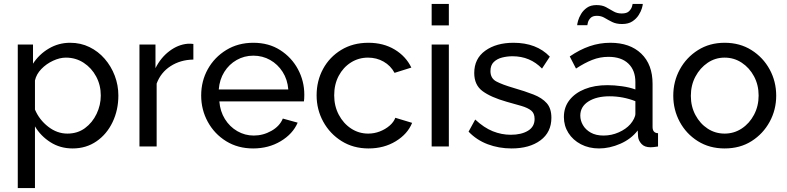

<svg xmlns="http://www.w3.org/2000/svg" viewBox="-20 -750 4030 983"><path d="M352 10Q288 10 238 -22Q188 -54 159 -103V213H71V-522H149V-424Q180 -472 230 -501.5Q280 -531 339 -531Q393 -531 438 -509Q483 -487 516 -449Q549 -411 567.5 -362.5Q586 -314 586 -261Q586 -187 556.5 -125Q527 -63 474 -26.5Q421 10 352 10ZM325 -66Q377 -66 415 -94Q453 -122 474.5 -167Q496 -212 496 -261Q496 -314 472.5 -358Q449 -402 408.5 -428.5Q368 -455 317 -455Q286 -455 251.5 -439Q217 -423 191.5 -396.5Q166 -370 159 -338V-189Q181 -137 226.5 -101.5Q272 -66 325 -66Z M970 -445Q904 -444 853.5 -411.5Q803 -379 782 -322V0H694V-522H776V-401Q803 -455 847.5 -488.5Q892 -522 941 -526Q951 -526 958 -526Q965 -526 970 -525Z M1276 10Q1198 10 1138 -27Q1078 -64 1044 -126Q1010 -188 1010 -261Q1010 -335 1044 -396Q1078 -457 1138.5 -494Q1199 -531 1277 -531Q1356 -531 1414.5 -493.5Q1473 -456 1505.5 -395.5Q1538 -335 1538 -265Q1538 -243 1536 -231H1103Q1107 -180 1131.5 -140.5Q1156 -101 1195 -78.5Q1234 -56 1279 -56Q1327 -56 1369.5 -80Q1412 -104 1428 -143L1504 -122Q1479 -64 1417 -27Q1355 10 1276 10ZM1100 -292H1456Q1452 -343 1427 -382Q1402 -421 1363 -443Q1324 -465 1277 -465Q1231 -465 1192 -443Q1153 -421 1128.5 -382Q1104 -343 1100 -292Z M1867 10Q1789 10 1729 -27.5Q1669 -65 1635 -127Q1601 -189 1601 -262Q1601 -336 1634 -397Q1667 -458 1727 -494.5Q1787 -531 1866 -531Q1943 -531 2000.5 -496.5Q2058 -462 2086 -404L2000 -377Q1980 -414 1944 -434.5Q1908 -455 1864 -455Q1816 -455 1776.5 -430Q1737 -405 1714 -361.5Q1691 -318 1691 -262Q1691 -207 1714.5 -162.5Q1738 -118 1777.5 -92Q1817 -66 1865 -66Q1896 -66 1924.5 -77Q1953 -88 1974.5 -106.5Q1996 -125 2004 -147L2090 -121Q2067 -64 2006.5 -27Q1946 10 1867 10Z M2190 -620V-730H2278V-620ZM2190 0V-522H2278V0Z M2599 10Q2534 10 2477 -11.5Q2420 -33 2379 -76L2413 -138Q2458 -96 2503 -78Q2548 -60 2595 -60Q2649 -60 2683 -80.5Q2717 -101 2717 -141Q2717 -170 2699.5 -184Q2682 -198 2650 -207.5Q2618 -217 2574 -229Q2493 -252 2450.5 -283.5Q2408 -315 2408 -376Q2408 -450 2464.5 -490.5Q2521 -531 2609 -531Q2727 -531 2795 -460L2755 -399Q2694 -462 2604 -462Q2577 -462 2551 -455.5Q2525 -449 2508 -432.5Q2491 -416 2491 -386Q2491 -349 2521 -333Q2551 -317 2609 -300Q2668 -283 2711.5 -266Q2755 -249 2779 -222Q2803 -195 2803 -147Q2803 -73 2747 -31.5Q2691 10 2599 10Z M2867 -151Q2867 -201 2895.5 -237.5Q2924 -274 2974 -294Q3024 -314 3090 -314Q3125 -314 3164 -308.5Q3203 -303 3233 -292V-330Q3233 -390 3197 -424.5Q3161 -459 3095 -459Q3052 -459 3012.5 -443.5Q2973 -428 2929 -399L2897 -461Q2948 -496 2999 -513.5Q3050 -531 3105 -531Q3205 -531 3263 -475.5Q3321 -420 3321 -321V-100Q3321 -69 3349 -68V0Q3336 2 3326.5 3Q3317 4 3311 4Q3280 4 3264.5 -13Q3249 -30 3247 -49L3245 -82Q3211 -38 3156 -14Q3101 10 3047 10Q2995 10 2954 -11.5Q2913 -33 2890 -69.5Q2867 -106 2867 -151ZM3207 -114Q3219 -128 3226 -142.5Q3233 -157 3233 -167V-232Q3169 -257 3101 -257Q3034 -257 2992.5 -230.5Q2951 -204 2951 -158Q2951 -133 2964.5 -109.5Q2978 -86 3004.5 -71Q3031 -56 3070 -56Q3111 -56 3148 -72.5Q3185 -89 3207 -114ZM3165 -627Q3135 -627 3114 -637.5Q3093 -648 3075.5 -658.5Q3058 -669 3036 -669Q3014 -669 3003.5 -658Q2993 -647 2990 -635Q2987 -623 2987 -621H2935Q2935 -627 2939.5 -643.5Q2944 -660 2955 -678.5Q2966 -697 2985 -710.5Q3004 -724 3034 -724Q3063 -724 3082.5 -713.5Q3102 -703 3120.5 -692Q3139 -681 3163 -681Q3189 -681 3200.5 -692.5Q3212 -704 3215.5 -716Q3219 -728 3219 -730H3271Q3271 -724 3266.5 -708Q3262 -692 3250 -673Q3238 -654 3217.5 -640.5Q3197 -627 3165 -627Z M3690 10Q3612 10 3552.5 -27.5Q3493 -65 3460 -126.5Q3427 -188 3427 -260Q3427 -333 3460.5 -394.5Q3494 -456 3553.5 -493.5Q3613 -531 3690 -531Q3768 -531 3827.5 -493.5Q3887 -456 3920.5 -394.5Q3954 -333 3954 -260Q3954 -188 3920.5 -126.5Q3887 -65 3828 -27.5Q3769 10 3690 10ZM3517 -259Q3517 -205 3540.5 -161Q3564 -117 3603 -91.5Q3642 -66 3690 -66Q3738 -66 3777.5 -92Q3817 -118 3840.5 -162.5Q3864 -207 3864 -261Q3864 -315 3840.5 -359Q3817 -403 3777.5 -429Q3738 -455 3690 -455Q3642 -455 3603 -428.5Q3564 -402 3540.5 -358Q3517 -314 3517 -259Z"/></svg>

Font: Raleway Medium
Style: Regular
Weight: 500
Designer: Matt McInerney, Pablo Impallari, Rodrigo Fuenzalida
Foundry: Matt McInerney, Pablo Impallari, Rodrigo Fuenzalida
Version: Version 4.026